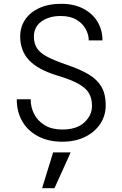

<svg xmlns="http://www.w3.org/2000/svg" viewBox="-20 -732 640 1008"><path d="M307 12Q234 12 180 -16.5Q126 -45 97 -95Q68 -145 68 -211H141Q141 -168 160 -132Q179 -96 216 -74Q253 -52 307 -52Q383 -52 423 -89.5Q463 -127 463 -176Q463 -216 446.5 -243.5Q430 -271 390 -293Q350 -315 279 -336Q178 -367 132 -416.5Q86 -466 86 -541Q86 -589 111 -627.5Q136 -666 184.5 -689Q233 -712 302 -712Q368 -712 416.5 -687Q465 -662 491.5 -618.5Q518 -575 518 -520H446Q446 -550 430 -579.5Q414 -609 381.5 -628.5Q349 -648 298 -648Q238 -648 198 -619.5Q158 -591 158 -540Q158 -504 174 -479Q190 -454 229 -433.5Q268 -413 336 -390Q401 -368 445.5 -341.5Q490 -315 512.5 -276.5Q535 -238 535 -180Q535 -124 505.5 -80.5Q476 -37 425 -12.5Q374 12 307 12ZM201 256 259 68H351L266 256Z"/></svg>

Font: DM Mono Light
Style: Regular
Weight: 300
Designer: Colophon Foundry
Foundry: Colophon Foundry
Version: Version 1.000; ttfautohint (v1.8.2.53-6de2)